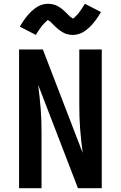

<svg xmlns="http://www.w3.org/2000/svg" viewBox="-20 -997 640 1017"><path d="M81 0V-735H207L418 -187Q414 -218 410.5 -250Q407 -282 404.5 -313.5Q402 -345 401 -377Q400 -409 400 -441V-735H519V0H393L182 -548Q186 -517 189.5 -485Q193 -453 195.5 -421.5Q198 -390 199 -358Q200 -326 200 -294V0ZM365 -812Q360 -812 355 -812.5Q350 -813 345.5 -814Q341 -815 336 -816Q331 -817 326 -819Q321 -821 317 -823.5Q313 -826 309 -828Q305 -830 300.5 -833.5Q296 -837 291.5 -840Q287 -843 283.5 -846.5Q280 -850 276.5 -853Q273 -856 270.5 -858.5Q268 -861 263.5 -865.5Q259 -870 255 -874Q251 -878 247.5 -881.5Q244 -885 239 -887Q234 -889 234 -892H235L232 -890Q229 -888 226.5 -885.5Q224 -883 221.5 -880.5Q219 -878 217.5 -876.5Q216 -875 214.5 -873.5Q213 -872 211 -870Q209 -868 207.5 -866Q206 -864 204 -862Q202 -860 200 -857.5Q198 -855 196.5 -852Q195 -849 192.5 -846Q190 -843 188 -840Q186 -837 184 -834Q182 -831 179.5 -827.5Q177 -824 175 -820Q173 -816 170 -812L85 -856Q93 -869 100.5 -881Q108 -893 116 -903Q124 -913 131.5 -921.5Q139 -930 146.5 -937Q154 -944 164.5 -952Q175 -960 186 -965.5Q197 -971 209.5 -974Q222 -977 235 -977Q240 -977 245 -976.5Q250 -976 254.5 -975Q259 -974 264 -973Q269 -972 274 -970Q279 -968 283 -966Q287 -964 291 -961.5Q295 -959 299.5 -956Q304 -953 308.5 -949.5Q313 -946 316.5 -942.5Q320 -939 323.5 -936Q327 -933 329.5 -930.5Q332 -928 336.5 -923.5Q341 -919 345 -915Q349 -911 352.5 -908Q356 -905 361 -902.5Q366 -900 366 -897H365L368 -899Q371 -901 373.5 -903.5Q376 -906 378.5 -908.5Q381 -911 382.5 -912.5Q384 -914 385.5 -915.5Q387 -917 389 -919Q391 -921 392.5 -923Q394 -925 396 -927.5Q398 -930 400 -932.5Q402 -935 403.5 -937.5Q405 -940 407.5 -943Q410 -946 412 -949Q414 -952 416 -955.5Q418 -959 420.5 -962.5Q423 -966 425 -969.5Q427 -973 430 -977L515 -933Q507 -920 499.5 -908.5Q492 -897 484 -886.5Q476 -876 468.5 -867.5Q461 -859 453.5 -852Q446 -845 435.5 -837Q425 -829 414 -823.5Q403 -818 390.5 -815Q378 -812 365 -812Z"/></svg>

Font: Iosevka Extended
Style: Bold
Weight: 700
Width: 7
Monospace: yes
Designer: Belleve Invis
Foundry: Belleve Invis
Version: Version 32.5.0; ttfautohint (v1.8.4)